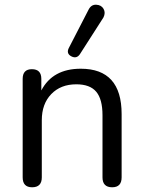

<svg xmlns="http://www.w3.org/2000/svg" viewBox="-20 -786 608 813"><path d="M418 -712 318 -556Q304 -536 282 -547.5Q260 -559 271 -582L355 -745Q366 -767 387.5 -766Q409 -765 418.5 -748.5Q428 -732 418 -712ZM116 7Q76 7 76 -35V-452Q76 -493 115 -493Q155 -493 155 -452V-403Q203 -495 322 -495Q495 -495 495 -303V-35Q495 7 455 7Q414 7 414 -35V-298Q414 -366 387.5 -397.5Q361 -429 303 -429Q237 -429 197 -387.5Q157 -346 157 -277V-35Q157 7 116 7Z"/></svg>

Font: Nunito
Style: Regular
Weight: 400
Designer: Vernon Adams
Foundry: Vernon Adams
Version: Version 3.602